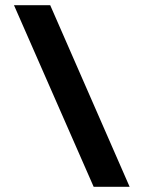

<svg xmlns="http://www.w3.org/2000/svg" viewBox="-20 -722 568 742"><path d="M481 0H342L34 -702H174Z"/></svg>

Font: TypoPRO Titillium Maps
Style: 999 wt
Weight: 900
Designer: Campivisivi
Foundry: Accademia di Belle Arti di Urbino and students of MA course of Visual design
Version: Version 001.001